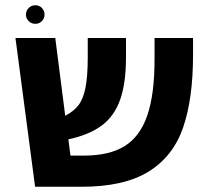

<svg xmlns="http://www.w3.org/2000/svg" viewBox="-20 -713 804 733"><path d="M717 -568V-504Q717 -336 679 -226Q641 -116 547.5 -58Q454 0 291 0H114L39 -568H191L229 -271Q260 -287 278.5 -310Q297 -333 306 -376.5Q315 -420 315 -495V-568H461V-495Q461 -395 438.5 -332Q416 -269 368 -233.5Q320 -198 241 -181L249 -119H301Q397 -119 455.5 -155Q514 -191 542 -271.5Q570 -352 570 -486V-568ZM79 -657Q79 -672 89.5 -682.5Q100 -693 115 -693Q130 -693 140 -682.5Q150 -672 150 -657Q150 -643 140 -632.5Q130 -622 115 -622Q100 -622 89.5 -632.5Q79 -643 79 -657Z"/></svg>

Font: FiraGOUPP
Style: Bold
Weight: 700
Designer: bBox Type
Foundry: bBox Type GmbH
Version: Version 1.001